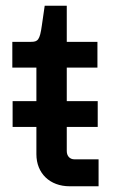

<svg xmlns="http://www.w3.org/2000/svg" viewBox="-20 -650 394 670"><path d="M223 0H324V-94H240C224 -94 213 -105 213 -123V-207H321V-297H213V-414H320V-504H213V-630H136L126 -561C119 -510 112 -504 88 -504H23V-414H107V-297H24V-207H107V-112C107 -45 154 0 223 0Z"/></svg>

Font: Finlandica Medium
Style: Regular
Weight: 500
Designer: Niklas Ekholm, Juho Hiilivirta, Jaakko Suomalainen
Foundry: Helsinki Type Studio
Version: Version 2.000;Glyphs 3.2 (3202)